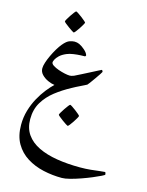

<svg xmlns="http://www.w3.org/2000/svg" viewBox="-168 -803 1078 1404"><g transform="rotate(15 371.5 -101.0)"><path d="M743.2 394.5Q743.2 397.9 720 409.4Q696.8 420.9 660.2 436.3Q623.5 451.7 582 466.3Q540.5 481 502.9 490.7Q465.3 500.5 441.4 500.5Q370.1 500.5 301 485.1Q231.9 469.7 176 434.8Q120.1 399.9 86.9 342.8Q53.7 285.6 53.7 202.1Q53.7 144.5 69.1 92.3Q84.5 40 108.9 -4.4Q133.3 -48.8 161.1 -84Q189 -119.1 213.9 -142.6Q191.9 -145 164.3 -157.2Q136.7 -169.4 116.7 -189.9Q96.7 -210.4 96.7 -237.8Q96.7 -255.4 105.2 -282Q113.8 -308.6 127.7 -338.1Q141.6 -367.7 157.5 -394.3Q173.3 -420.9 188 -438.5Q216.3 -473.1 239.3 -480Q262.2 -486.8 274.9 -486.8Q293.9 -486.8 311.5 -479Q334 -468.3 355.5 -448.7Q377 -429.2 381.8 -412.1Q382.3 -409.7 379.9 -406Q377.4 -402.3 374.5 -402.3Q367.2 -402.3 342.8 -401.4Q318.4 -400.4 289.8 -396.2Q261.2 -392.1 240.2 -383.3Q208 -369.6 189.9 -352.3Q171.9 -335 164.8 -320.3Q157.7 -305.7 157.7 -299.3Q157.7 -287.1 174.6 -276.1Q191.4 -265.1 216.3 -256.3Q241.2 -247.6 265.4 -242.4Q289.6 -237.3 304.2 -237.3Q308.6 -237.3 317.4 -239Q326.2 -240.7 335 -244.6Q354 -253.9 384.8 -269.5Q415.5 -285.2 446.3 -301Q477.1 -316.9 498.5 -327.9Q520 -338.9 521 -338.9Q522.5 -338.9 525.9 -333.5Q529.3 -328.1 529.3 -325.7Q529.3 -323.7 517.3 -305.9Q505.4 -288.1 489.5 -265.4Q473.6 -242.7 460.7 -225.3Q447.8 -208 445.8 -207Q425.3 -195.8 397.7 -182.9Q370.1 -169.9 340.3 -153.3Q278.3 -120.1 225.3 -78.9Q172.4 -37.6 139.9 16.8Q107.4 71.3 107.4 144Q107.4 212.4 140.6 259.8Q173.8 307.1 233.9 336.2Q293.9 365.2 374.8 378.4Q455.6 391.6 549.8 391.6Q593.3 391.6 631.8 387.7Q670.4 383.8 698 380.1Q725.6 376.5 736.3 376.5Q739.3 376.5 741.2 384Q743.2 391.6 743.2 394.5ZM312.5 -640.1Q312.5 -636.7 304.4 -622.6Q296.4 -608.4 285.2 -591.3Q273.9 -574.2 263.9 -561.8Q253.9 -549.3 250 -549.3Q248 -549.3 235.4 -557.6Q222.7 -565.9 206.8 -577.4Q190.9 -588.9 179.2 -598.6Q167.5 -608.4 167.5 -611.8Q167.5 -615.2 175.5 -629.6Q183.6 -644 195.1 -661.1Q206.5 -678.2 216.3 -690.7Q226.1 -703.1 229 -703.1Q232.4 -703.1 245.6 -694.6Q258.8 -686 274.2 -674.3Q289.6 -662.6 301 -652.6Q312.5 -642.6 312.5 -640.1ZM446.3 30.8Q446.3 34.2 438.5 48.3Q430.7 62.5 419.4 79.3Q408.2 96.2 398.2 108.9Q388.2 121.6 384.3 121.6Q382.3 121.6 369.4 113.3Q356.4 105 340.8 93.5Q325.2 82 313.2 72Q301.3 62 301.3 59.1Q301.3 55.2 309.6 41Q317.9 26.9 329.3 9.8Q340.8 -7.3 350.6 -19.8Q360.4 -32.2 363.3 -32.2Q366.7 -32.2 379.9 -23.7Q393.1 -15.1 408.4 -3.4Q423.8 8.3 435.1 18.1Q446.3 27.8 446.3 30.8Z"/></g></svg>

Font: Scheherazade New SemiBold
Style: Regular
Weight: 600
Designer: SIL International
Foundry: SIL International
Version: Version 4.000